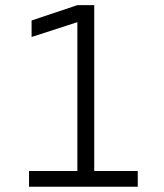

<svg xmlns="http://www.w3.org/2000/svg" viewBox="-20 -713 626 733"><path d="M90.8 0H505.9V-60.1H339.8V-693.4H275.4L100.6 -634.8V-571.8L275.4 -628.4V-60.1H90.8Z"/></svg>

Font: Cascadia Mono NF Light
Style: Regular
Weight: 300
Monospace: yes
Designer: Aaron Bell
Foundry: Saja Typeworks
Version: Version 2404.023